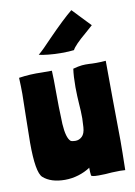

<svg xmlns="http://www.w3.org/2000/svg" viewBox="-87 -823 623 887"><g transform="rotate(-10 224.5 -380.0)"><path d="M358 -652Q302 -605 291 -583Q270 -580 229 -580Q201 -580 171.5 -583Q142 -586 127 -590Q151 -610 194 -656Q268 -732 311 -767L392 -682ZM266 -36 264 -35H265Q241 -19 210 -9.5Q179 0 147 0Q81 0 45 -32Q17 -57 17 -197Q17 -238 19 -322Q21 -394 21 -425Q21 -459 19 -501Q72 -509 127 -507H174Q176 -477 176 -391Q176 -335 178 -291Q179 -278 179 -257Q183 -190 203 -173Q211 -169 225 -169Q243 -169 256.5 -182Q270 -195 272 -225Q274 -253 274 -266Q274 -300 271 -336Q270 -348 269 -371.5Q268 -395 268 -413Q268 -465 273 -499Q299 -506 315 -507.5Q331 -509 351 -508Q360 -507 382 -507Q405 -507 427 -509Q427 -389 428 -331Q430 -201 430 -134Q430 -86 428 4L404 3Q383 3 365 4Q335 7 303 7Q268 7 268 0Q266 -13 266 -35Z"/></g></svg>

Font: Londrina Solid Black
Style: Regular
Weight: 900
Designer: Marcelo Magalhaes
Foundry: Marcelo Magalhães
Version: Version 1.002